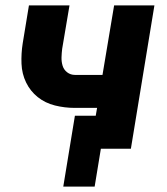

<svg xmlns="http://www.w3.org/2000/svg" viewBox="-20 -550 616 710"><path d="M214 140H330L353 0H464L551 -530H402L359 -273H257Q241 -273 228.5 -282.5Q216 -292 211.5 -307Q207 -322 207.5 -338Q208 -354 210 -370L237 -530H87L64 -390Q58 -352 59.5 -314.5Q61 -277 76.5 -245Q92 -213 119.5 -191Q147 -169 183 -160Q219 -151 257 -151H339L334 -122H257Z"/></svg>

Font: Iosevka Sparkle Heavy Oblique
Style: Regular
Weight: 900
Italic angle: -9°
Designer: Belleve Invis
Foundry: Belleve Invis
Version: Version 4.5.0; ttfautohint (v1.8.3)